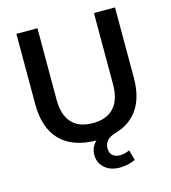

<svg xmlns="http://www.w3.org/2000/svg" viewBox="-130 -817 999 1119"><g transform="rotate(-15 370.0 -257.5)"><path d="M668 -712V-288Q668 -174 621 -102.5Q574 -31 483 -5Q413 14 413 71Q413 98 429.5 113Q446 128 476 128Q501 128 532 114L549 176Q507 197 454 197Q399 197 364 166.5Q329 136 329 88Q329 41 363 9Q220 7 146.5 -68.5Q73 -144 73 -288V-712H200V-281Q200 -189 243 -141.5Q286 -94 371 -94Q454 -94 497.5 -142Q541 -190 541 -281V-712Z"/></g></svg>

Font: Muli-Bold
Style: Bold
Weight: 700
Version: Version 2.000